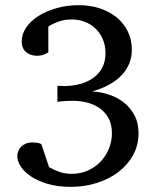

<svg xmlns="http://www.w3.org/2000/svg" viewBox="-20 -707 603 743"><path d="M516.1 -190.9Q516.1 -145.5 495.4 -107.4Q474.6 -69.3 439 -42Q403.3 -14.6 355.7 0.7Q308.1 16.1 253.9 16.1Q203.1 16.1 164.6 4.6Q126 -6.8 99.9 -24.4Q73.7 -42 60.3 -62.7Q46.9 -83.5 46.9 -102.1Q46.9 -112.3 50.5 -121.8Q54.2 -131.3 61.5 -138.9Q68.8 -146.5 79.8 -151.1Q90.8 -155.8 106 -155.8Q111.8 -155.8 122.8 -154.5Q133.8 -153.3 140.1 -148.9L169.9 -60.1Q189.5 -48.8 211.2 -41.5Q232.9 -34.2 256.8 -34.2Q292 -34.2 320.8 -47.4Q349.6 -60.5 370.1 -82.5Q390.6 -104.5 401.9 -132.6Q413.1 -160.6 413.1 -190.9Q413.1 -227.5 398.9 -251.7Q384.8 -275.9 362.8 -290.3Q340.8 -304.7 314.5 -310.8Q288.1 -316.9 263.2 -316.9Q250 -316.9 238.8 -316.4Q227.5 -315.9 219.2 -314.9Q210 -314 202.1 -313V-375Q203.6 -375 211.9 -374.5Q220.2 -374 228 -374Q259.3 -374 288.3 -381.6Q317.4 -389.2 339.6 -404.5Q361.8 -419.9 375 -443.8Q388.2 -467.8 388.2 -501Q388.2 -532.2 377.2 -556.6Q366.2 -581.1 348.1 -597.9Q330.1 -614.7 306.2 -623.3Q282.2 -631.8 256.8 -631.8Q236.8 -631.8 220.2 -627.4Q203.6 -623 191.9 -617.7Q177.7 -611.8 167 -604V-503.9Q164.1 -502.4 152.3 -496.8Q140.6 -491.2 122.1 -491.2Q113.3 -491.2 103 -493.9Q92.8 -496.6 84 -502.9Q75.2 -509.3 69.6 -520Q64 -530.8 64 -546.9Q64 -575.2 81.5 -600.8Q99.1 -626.5 129.4 -645.5Q159.7 -664.6 200 -675.8Q240.2 -687 285.2 -687Q328.6 -687 366 -674.8Q403.3 -662.6 430.9 -640.1Q458.5 -617.7 474.4 -585.7Q490.2 -553.7 490.2 -514.2Q490.2 -457.5 450.4 -415.8Q410.6 -374 335.9 -353Q367.2 -351.6 399.4 -341.6Q431.6 -331.5 457.5 -311.8Q483.4 -292 499.8 -262Q516.1 -231.9 516.1 -190.9Z"/></svg>

Font: Charis SIL Viet
Style: Regular
Weight: 400
Foundry: SIL International
Version: Version 5.000